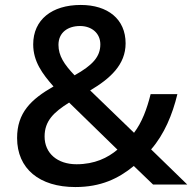

<svg xmlns="http://www.w3.org/2000/svg" viewBox="-20 -796 777 775"><path d="M306 -776C189 -776 114 -716 114 -617C114 -548 151 -498 196 -447C105 -395 49 -341 49 -239C49 -115 139 -41 284 -41C387 -41 458 -75 520 -126L598 -51H736L590 -193C643 -254 676 -333 696 -416H588C573 -356 553 -302 521 -260L344 -431C425 -479 487 -535 487 -621C487 -719 415 -776 306 -776ZM303 -691C350 -691 385 -662 385 -617C385 -567 354 -533 281 -492C239 -536 216 -571 216 -615C216 -665 254 -691 303 -691ZM259 -382 454 -192C415 -159 362 -133 289 -133C212 -133 160 -177 160 -245C160 -308 197 -343 259 -382Z"/></svg>

Font: Noto Sans Tamil UI Medium
Style: Regular
Weight: 500
Designer: Jelle Bosma - Monotype Design Team
Foundry: Monotype Imaging Inc.
Version: Version 2.004